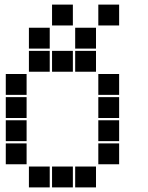

<svg xmlns="http://www.w3.org/2000/svg" viewBox="-20 -815 640 830"><path d="M206 -795Q205 -795 205 -795Q205 -795 205 -794V-706Q205 -705 205 -705Q205 -705 206 -705H294Q295 -705 295 -705Q295 -705 295 -706V-794Q295 -795 295 -795Q295 -795 294 -795ZM406 -795Q405 -795 405 -795Q405 -795 405 -794V-706Q405 -705 405 -705Q405 -705 406 -705H494Q495 -705 495 -705Q495 -705 495 -706V-794Q495 -795 495 -795Q495 -795 494 -795ZM106 -695Q105 -695 105 -695Q105 -695 105 -694V-606Q105 -605 105 -605Q105 -605 106 -605H194Q195 -605 195 -605Q195 -605 195 -606V-694Q195 -695 195 -695Q195 -695 194 -695ZM306 -695Q305 -695 305 -695Q305 -695 305 -694V-606Q305 -605 305 -605Q305 -605 306 -605H394Q395 -605 395 -605Q395 -605 395 -606V-694Q395 -695 395 -695Q395 -695 394 -695ZM106 -595Q105 -595 105 -595Q105 -595 105 -594V-506Q105 -505 105 -505Q105 -505 106 -505H194Q195 -505 195 -505Q195 -505 195 -506V-594Q195 -595 195 -595Q195 -595 194 -595ZM206 -595Q205 -595 205 -595Q205 -595 205 -594V-506Q205 -505 205 -505Q205 -505 206 -505H294Q295 -505 295 -505Q295 -505 295 -506V-594Q295 -595 295 -595Q295 -595 294 -595ZM306 -595Q305 -595 305 -595Q305 -595 305 -594V-506Q305 -505 305 -505Q305 -505 306 -505H394Q395 -505 395 -505Q395 -505 395 -506V-594Q395 -595 395 -595Q395 -595 394 -595ZM6 -495Q5 -495 5 -495Q5 -495 5 -494V-406Q5 -405 5 -405Q5 -405 6 -405H94Q95 -405 95 -405Q95 -405 95 -406V-494Q95 -495 95 -495Q95 -495 94 -495ZM406 -495Q405 -495 405 -495Q405 -495 405 -494V-406Q405 -405 405 -405Q405 -405 406 -405H494Q495 -405 495 -405Q495 -405 495 -406V-494Q495 -495 495 -495Q495 -495 494 -495ZM6 -395Q5 -395 5 -395Q5 -395 5 -394V-306Q5 -305 5 -305Q5 -305 6 -305H94Q95 -305 95 -305Q95 -305 95 -306V-394Q95 -395 95 -395Q95 -395 94 -395ZM406 -395Q405 -395 405 -395Q405 -395 405 -394V-306Q405 -305 405 -305Q405 -305 406 -305H494Q495 -305 495 -305Q495 -305 495 -306V-394Q495 -395 495 -395Q495 -395 494 -395ZM6 -295Q5 -295 5 -295Q5 -295 5 -294V-206Q5 -205 5 -205Q5 -205 6 -205H94Q95 -205 95 -205Q95 -205 95 -206V-294Q95 -295 95 -295Q95 -295 94 -295ZM406 -295Q405 -295 405 -295Q405 -295 405 -294V-206Q405 -205 405 -205Q405 -205 406 -205H494Q495 -205 495 -205Q495 -205 495 -206V-294Q495 -295 495 -295Q495 -295 494 -295ZM6 -195Q5 -195 5 -195Q5 -195 5 -194V-106Q5 -105 5 -105Q5 -105 6 -105H94Q95 -105 95 -105Q95 -105 95 -106V-194Q95 -195 95 -195Q95 -195 94 -195ZM406 -195Q405 -195 405 -195Q405 -195 405 -194V-106Q405 -105 405 -105Q405 -105 406 -105H494Q495 -105 495 -105Q495 -105 495 -106V-194Q495 -195 495 -195Q495 -195 494 -195ZM106 -95Q105 -95 105 -95Q105 -95 105 -94V-6Q105 -5 105 -5Q105 -5 106 -5H194Q195 -5 195 -5Q195 -5 195 -6V-94Q195 -95 195 -95Q195 -95 194 -95ZM206 -95Q205 -95 205 -95Q205 -95 205 -94V-6Q205 -5 205 -5Q205 -5 206 -5H294Q295 -5 295 -5Q295 -5 295 -6V-94Q295 -95 295 -95Q295 -95 294 -95ZM306 -95Q305 -95 305 -95Q305 -95 305 -94V-6Q305 -5 305 -5Q305 -5 306 -5H394Q395 -5 395 -5Q395 -5 395 -6V-94Q395 -95 395 -95Q395 -95 394 -95Z"/></svg>

Font: Doto Black
Style: Regular
Weight: 900
Monospace: yes
Version: Version 1.000